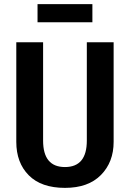

<svg xmlns="http://www.w3.org/2000/svg" viewBox="-20 -896 630 931"><path d="M428 -788H162V-876H428ZM531 -691V-208Q531 -110 469.5 -47.5Q408 15 295 15Q180 15 119.5 -46Q59 -107 59 -208V-691H189V-214Q189 -86 295 -86Q401 -86 401 -214V-691Z"/></svg>

Font: Fira Sans Condensed Medium
Style: Regular
Weight: 500
Width: 3
Designer: Carrois Corporate & Edenspiekermann AG
Foundry: Carrois Corporate GbR & Edenspiekermann AG
Version: Version 4.203;PS 004.203;hotconv 1.0.88;makeotf.lib2.5.64775